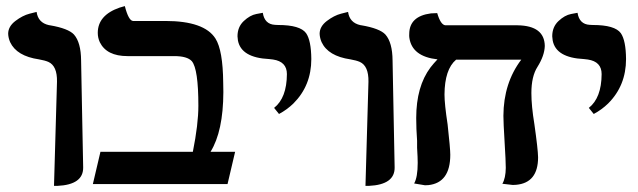

<svg xmlns="http://www.w3.org/2000/svg" viewBox="-20 -604 2095 630"><path d="M157.2 5.9 167 -335.9Q168 -387.7 138.7 -400.9Q127.4 -405.8 107.9 -409.2Q34.7 -419.9 13.2 -465.8Q7.3 -479.5 6.8 -493.2Q6.8 -517.1 30.5 -535.2Q54.2 -553.2 77.1 -559.1L100.1 -564.9Q105 -529.3 140.6 -521.5Q142.6 -521 144 -521Q204.1 -510.7 222.7 -490.7Q245.6 -464.8 246.1 -405.8Q247.1 -346.7 249.5 -228Q252 -111.8 252.9 -54.9Q253.9 2 168.5 5.9Q163.1 5.9 157.2 5.9Z M522.5 -535.2Q650.4 -535.2 687 -477.5Q711.4 -439 712.4 -332.5Q712.4 -320.8 712.9 -301.8Q712.4 -173.3 670.9 -106H751.5L726.6 0H284.7L309.6 -106H612.8Q630.9 -196.3 630.9 -256.8Q630.9 -377.9 609.4 -403.3Q594.2 -419.9 551.8 -419.9H398.4Q330.1 -419.9 307.6 -465.3Q300.8 -480 300.8 -496.1Q300.8 -554.2 372.6 -579.1Q372.6 -579.1 389.6 -584Q401.9 -536.1 416.5 -535.2Z M895.5 -230 879.4 -250Q920.9 -282.7 921.4 -360.8Q921.4 -401.9 876 -408.7Q869.6 -409.7 863.3 -410.2Q771.5 -414.6 760.7 -471.2Q759.8 -478.5 759.3 -484.9Q759.3 -515.6 779.8 -534.9Q800.3 -554.2 821.3 -558.1L842.3 -562Q848.1 -524.4 882.3 -522.5Q886.7 -522.5 892.6 -522Q964.8 -522 984.4 -495.1Q1001 -471.2 1001.5 -410.2Q1001.5 -323.2 942.9 -264.6Q921.9 -244.1 895.5 -230Z M1179.2 5.9 1189 -335.9Q1189.9 -387.7 1160.6 -400.9Q1149.4 -405.8 1129.9 -409.2Q1056.6 -419.9 1035.2 -465.8Q1029.3 -479.5 1028.8 -493.2Q1028.8 -517.1 1052.5 -535.2Q1076.2 -553.2 1099.1 -559.1L1122.1 -564.9Q1127 -529.3 1162.6 -521.5Q1164.6 -521 1166 -521Q1226.1 -510.7 1244.6 -490.7Q1267.6 -464.8 1268.1 -405.8Q1269 -346.7 1271.5 -228Q1273.9 -111.8 1274.9 -54.9Q1275.9 2 1190.4 5.9Q1185.1 5.9 1179.2 5.9Z M1723.6 -298.8Q1723.6 -256.3 1733.4 -196.8Q1745.1 -114.7 1745.6 -87.9Q1745.6 -3.9 1673.3 2.4Q1667.5 2.9 1662.6 2.9L1628.4 -1Q1639.2 -19.5 1639.6 -53.2Q1639.6 -75.2 1635.7 -138.2Q1631.8 -202.1 1631.8 -224.1Q1632.3 -331.5 1690.4 -408.2H1476.6Q1439 -376.5 1438.5 -293.9Q1438.5 -262.7 1448.7 -195.8Q1457.5 -116.7 1457.5 -96.2Q1457.5 -4.4 1385.7 3.4Q1379.9 3.9 1374.5 3.9L1338.9 -2Q1350.6 -22.5 1350.6 -69.8Q1350.6 -85.9 1348.6 -119.1V-142.1Q1345.7 -181.6 1345.7 -216.8Q1345.7 -320.3 1392.6 -382.8Q1403.3 -396.5 1415.5 -409.2Q1332 -418.5 1323.2 -480Q1322.3 -486.3 1322.8 -492.2Q1322.8 -550.8 1394 -560.1Q1394 -560.1 1414.6 -561Q1425.8 -522.5 1441.4 -521H1678.7Q1766.6 -519.5 1767.6 -453.1Q1766.6 -421.4 1743.7 -384.8Q1723.6 -353.5 1723.6 -298.8Z M1928.2 -230 1912.1 -250Q1953.6 -282.7 1954.1 -360.8Q1954.1 -401.9 1908.7 -408.7Q1902.3 -409.7 1896 -410.2Q1804.2 -414.6 1793.5 -471.2Q1792.5 -478.5 1792 -484.9Q1792 -515.6 1812.5 -534.9Q1833 -554.2 1854 -558.1L1875 -562Q1880.9 -524.4 1915 -522.5Q1919.4 -522.5 1925.3 -522Q1997.6 -522 2017.1 -495.1Q2033.7 -471.2 2034.2 -410.2Q2034.2 -323.2 1975.6 -264.6Q1954.6 -244.1 1928.2 -230Z"/></svg>

Font: Linux Libertine O
Style: Bold
Weight: 700
Designer: Philipp H. Poll
Foundry: Philipp H. Poll
Version: Version 5.0.0